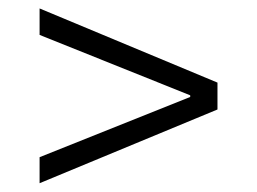

<svg xmlns="http://www.w3.org/2000/svg" viewBox="-20 -531 602 450"><path d="M72.8 -162.6 425.8 -303.7V-307.6L72.8 -449.2V-511.2L489.7 -337.4V-274.4L72.8 -101.6Z"/></svg>

Font: Reddit Mono Light
Style: Regular
Weight: 300
Monospace: yes
Designer: Stephen Hutchings
Foundry: Reddit
Version: Version 1.011